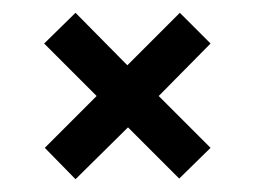

<svg xmlns="http://www.w3.org/2000/svg" viewBox="-20 -455 398 300"><path d="M50 -224 131 -305 49 -387 98 -435 179 -353 261 -435 309 -387 228 -305 309 -224 260 -176 180 -256 98 -175Z"/></svg>

Font: Pridi Light
Style: Regular
Weight: 300
Version: Version 1.002